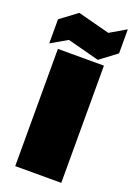

<svg xmlns="http://www.w3.org/2000/svg" viewBox="-155 -806 599 862"><g transform="rotate(20 145.0 -375.0)"><path d="M35 0V-560H255V0ZM-10 -570V-685L70 -745L223 -705L300 -750V-635L220 -575L68 -615Z"/></g></svg>

Font: Tektur SemiCondensed Black
Style: Regular
Weight: 900
Width: 4
Designer: Adam Jagosz
Foundry: Adam Jagosz
Version: Version 1.005;gftools[0.9.30]